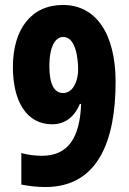

<svg xmlns="http://www.w3.org/2000/svg" viewBox="-20 -744 521 774"><path d="M446 -414C446 -609 366 -724 234 -724C105 -724 32 -625 32 -474C32 -334 88 -243 190 -243C241 -243 279 -271 302 -325H307C302 -189 255 -116 149 -116C120 -116 91 -120 66 -127V0C96 6 130 10 163 10C376 10 446 -178 446 -414ZM235 -595C287 -595 295 -503 295 -463C295 -424 278 -369 234 -369C198 -369 179 -406 179 -477C179 -557 203 -595 235 -595Z"/></svg>

Font: Noto Sans Myanmar ExtraCondensed ExtraBold
Style: Regular
Weight: 800
Width: 2
Designer: Monotype Design Team
Foundry: Monotype Imaging Inc.
Version: Version 2.107